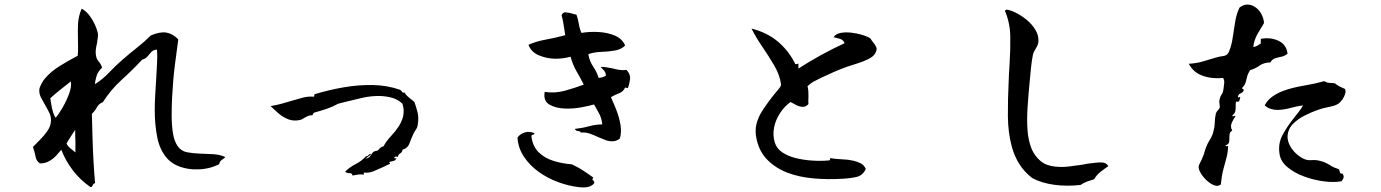

<svg xmlns="http://www.w3.org/2000/svg" viewBox="-20 -791 6040 840"><path d="M966 -104Q959 -97 950 -91Q941 -85 939 -73Q895 -50 842 -50Q804 -49 769 -61Q734 -73 712 -97Q679 -134 668 -190Q657 -246 657 -308Q657 -341 659 -374.5Q661 -408 663 -440Q665 -478 667 -512Q669 -546 667 -574Q651 -573 642 -563.5Q633 -554 625 -544Q617 -534 602 -530Q559 -484 512 -441.5Q465 -399 430 -344Q412 -337 403.5 -321Q395 -305 382 -293Q383 -251 384.5 -196.5Q386 -142 389 -87.5Q392 -33 396 10Q392 11 389.5 13.5Q387 16 386 19Q384 23 382 25.5Q380 28 375 27Q289 -33 248 -136Q247 -135 245 -132Q239 -125 226.5 -111Q214 -97 196 -86.5Q178 -76 155 -76Q139 -86 135.5 -106Q132 -126 124 -148Q136 -161 154 -178.5Q172 -196 187 -217.5Q202 -239 203 -262Q204 -281 195.5 -298Q187 -315 177 -332Q167 -349 159 -365Q151 -381 152 -399Q153 -409 161 -424Q169 -439 176 -447Q202 -478 242.5 -503Q283 -528 320 -547Q322 -568 321.5 -586.5Q321 -605 321 -623Q320 -656 321.5 -687.5Q323 -719 337 -753Q359 -743 378.5 -713Q398 -683 406 -654Q410 -641 408 -627.5Q406 -614 404 -600Q401 -588 399.5 -576.5Q398 -565 399 -554Q401 -534 411 -523Q421 -512 427 -495Q408 -479 401.5 -455.5Q395 -432 396 -423Q428 -443 456.5 -473Q485 -503 516 -530Q547 -557 579.5 -582.5Q612 -608 640 -636Q680 -653 707.5 -648.5Q735 -644 760 -619Q753 -568 745 -505.5Q737 -443 733 -365Q731 -326 731 -285Q731 -244 736.5 -209Q742 -174 757 -152Q772 -130 798 -125Q824 -120 854 -119Q883 -118 912 -116.5Q941 -115 966 -104ZM290 -435Q271 -420 244.5 -399Q218 -378 200 -361Q202 -351 204.5 -334Q207 -317 212 -300.5Q217 -284 224 -276Q236 -290 253 -319Q270 -348 282 -380Q294 -412 290 -435ZM310 -124Q310 -134 310 -146.5Q310 -159 310 -172Q309 -186 309 -199Q309 -212 309 -223Q309 -223 296 -203.5Q283 -184 271 -163Q276 -152 288 -142Q300 -132 310 -124Z M1807 -241Q1805 -231 1799 -223Q1793 -215 1788 -204Q1778 -182 1771 -162.5Q1764 -143 1741 -136Q1740 -125 1731 -120Q1722 -115 1720 -104Q1708 -110 1705 -100Q1706 -98 1709 -98Q1713 -99 1715 -98Q1709 -88 1700 -86.5Q1691 -85 1681 -81Q1681 -81 1684 -79.5Q1687 -78 1686 -74Q1680 -72 1673 -68.5Q1666 -65 1658 -61Q1639 -52 1616 -42.5Q1593 -33 1573 -36Q1569 -34 1572 -32Q1574 -29 1571 -27Q1560 -29 1548 -27.5Q1536 -26 1522 -23Q1521 -34 1509 -33.5Q1497 -33 1490 -40Q1510 -60 1536.5 -73.5Q1563 -87 1582 -108Q1586 -107 1589 -109.5Q1592 -112 1594 -114Q1600 -121 1603 -115Q1599 -112 1589 -104.5Q1579 -97 1579 -97Q1593 -99 1598.5 -106.5Q1604 -114 1609 -121.5Q1614 -129 1626 -131Q1631 -130 1638 -138Q1641 -142 1645.5 -145.5Q1650 -149 1658 -151Q1671 -175 1690.5 -195.5Q1710 -216 1725 -239Q1734 -253 1740 -269.5Q1746 -286 1746 -306Q1746 -314 1744.5 -321Q1743 -328 1741 -337Q1721 -356 1696 -363Q1671 -370 1643 -371Q1605 -372 1565 -363Q1525 -354 1490 -345Q1482 -343 1474 -341Q1466 -339 1459 -337Q1436 -324 1409.5 -315Q1383 -306 1354 -298Q1351 -296 1350 -293Q1349 -290 1347 -287Q1336 -287 1327.5 -283.5Q1319 -280 1311 -275Q1306 -272 1301.5 -269.5Q1297 -267 1292 -266Q1265 -260 1241.5 -269Q1218 -278 1199 -294.5Q1180 -311 1164 -327Q1190 -331 1213 -337.5Q1236 -344 1256 -350Q1282 -358 1305.5 -364Q1329 -370 1352 -368Q1356 -368 1355 -373Q1354 -378 1357 -379Q1416 -397 1481 -408.5Q1546 -420 1610 -419Q1674 -418 1731 -398Q1733 -396 1737 -392Q1739 -389 1741.5 -386.5Q1744 -384 1749 -387Q1757 -374 1769 -364.5Q1781 -355 1793 -345Q1801 -323 1807 -299Q1813 -275 1807 -241Z M2728 -408Q2727 -404 2720 -407Q2717 -408 2715 -408Q2707 -390 2688.5 -383Q2670 -376 2653 -366Q2654 -363 2657 -356Q2667 -335 2678 -306Q2689 -277 2694.5 -245.5Q2700 -214 2692 -185Q2678 -174 2663 -173Q2648 -172 2632 -177Q2624 -180 2616 -183.5Q2608 -187 2600 -190Q2581 -199 2561.5 -206Q2542 -213 2521 -211Q2520 -217 2509.5 -217.5Q2499 -218 2495 -227Q2530 -231 2556.5 -238.5Q2583 -246 2615 -247Q2612 -275 2601 -294.5Q2590 -314 2579 -334Q2555 -327 2521 -321Q2487 -315 2454 -316Q2413 -317 2384.5 -333Q2356 -349 2363 -389Q2407 -382 2451 -394Q2495 -406 2534 -421Q2521 -447 2503.5 -477Q2486 -507 2476 -543Q2446 -534 2408 -534Q2371 -535 2337.5 -549Q2304 -563 2292 -595Q2325 -610 2366.5 -617.5Q2408 -625 2453 -637Q2449 -658 2446 -681Q2443 -704 2437 -724Q2442 -738 2455 -737Q2468 -736 2482 -732Q2487 -730 2492 -729Q2497 -728 2502 -727Q2509 -708 2512.5 -686Q2516 -664 2524 -647Q2558 -653 2597.5 -651Q2637 -649 2669.5 -635.5Q2702 -622 2715 -592Q2699 -575 2670.5 -570Q2642 -565 2610.5 -564Q2579 -563 2554 -554Q2559 -523 2575 -500Q2591 -477 2599 -450Q2619 -452 2631 -460Q2630 -474 2623 -482Q2616 -490 2608 -498Q2621 -499 2633.5 -496.5Q2646 -494 2659 -492Q2673 -488 2688 -485.5Q2703 -483 2721 -485Q2739 -466 2736.5 -445.5Q2734 -425 2728 -408ZM2579 11Q2563 33 2515 28Q2469 23 2422.5 6Q2376 -11 2337 -39Q2298 -67 2272.5 -105Q2247 -143 2244 -189Q2255 -205 2275.5 -211.5Q2296 -218 2318 -208Q2318 -202 2311.5 -201.5Q2305 -201 2305 -195Q2310 -151 2336.5 -125Q2363 -99 2402 -87Q2441 -75 2482 -72Q2508 -60 2531 -45Q2554 -30 2576 -14Q2571 -8 2572 -5.5Q2573 -3 2576 -1Q2578 1 2579.5 3.5Q2581 6 2579 11Z M3808 -556Q3800 -543 3779 -532.5Q3758 -522 3732.5 -514Q3707 -506 3686 -499Q3660 -490 3629 -476.5Q3598 -463 3571 -450Q3550 -440 3538.5 -433.5Q3527 -427 3513 -414Q3516 -402 3516.5 -391.5Q3517 -381 3517 -369Q3517 -362 3516.5 -354Q3516 -346 3517 -336Q3506 -323 3492 -323.5Q3478 -324 3464.5 -331Q3451 -338 3440 -344Q3439 -345 3439 -345Q3412 -326 3392.5 -296Q3373 -266 3366.5 -232.5Q3360 -199 3370 -167Q3378 -141 3402.5 -124.5Q3427 -108 3461 -99.5Q3495 -91 3532.5 -88.5Q3570 -86 3604 -89Q3610 -89 3611 -91Q3612 -93 3611 -95Q3611 -99 3613 -99Q3638 -95 3664.5 -94Q3691 -93 3713 -88Q3731 -84 3745.5 -76.5Q3760 -69 3768 -52Q3755 -24 3729.5 -17.5Q3704 -11 3666 -9Q3601 -5 3539 -10.5Q3477 -16 3426 -35Q3374 -55 3338 -91Q3302 -127 3290 -182Q3282 -218 3289.5 -248Q3297 -278 3313 -303Q3329 -328 3346 -351Q3349 -354 3351 -357Q3353 -360 3355 -363Q3358 -367 3362.5 -372Q3367 -377 3371 -383Q3381 -394 3389.5 -405Q3398 -416 3397 -422Q3392 -462 3367.5 -504Q3343 -546 3314.5 -587.5Q3286 -629 3268 -666Q3335 -649 3381.5 -610.5Q3428 -572 3457 -516Q3458 -511 3460.5 -510.5Q3463 -510 3467 -511Q3471 -513 3473 -513V-491Q3521 -522 3571 -549.5Q3621 -577 3675 -602Q3670 -616 3656 -620.5Q3642 -625 3627 -628Q3636 -643 3657.5 -647Q3679 -651 3705 -648Q3731 -645 3753.5 -638Q3776 -631 3788 -623Q3790 -619 3793 -615Q3796 -611 3799 -607Q3808 -597 3813.5 -585.5Q3819 -574 3808 -556Z M4829 -64Q4811 -52 4794.5 -39Q4778 -26 4767 -7Q4751 -2 4735.5 3.5Q4720 9 4708 18Q4648 25 4592.5 17.5Q4537 10 4496 -12Q4461 -39 4439.5 -73.5Q4418 -108 4407 -148Q4390 -210 4389.5 -283.5Q4389 -357 4393 -437Q4393 -443 4393.5 -449.5Q4394 -456 4394 -462Q4395 -475 4395.5 -488Q4396 -501 4397 -514Q4401 -574 4400 -632Q4399 -690 4377 -743Q4377 -745 4379.5 -747Q4382 -749 4383 -749Q4401 -747 4425 -735Q4449 -723 4472.5 -703.5Q4496 -684 4510.5 -659.5Q4525 -635 4523 -608Q4522 -595 4511.5 -578.5Q4501 -562 4499 -551Q4494 -527 4490.5 -493Q4487 -459 4484 -425Q4479 -373 4475.5 -320Q4472 -267 4475.5 -220.5Q4479 -174 4494 -138Q4508 -107 4532.5 -86.5Q4557 -66 4597 -62Q4627 -59 4655.5 -62.5Q4684 -66 4712 -70Q4725 -73 4738.5 -75Q4752 -77 4765 -78Q4767 -78 4772 -79Q4787 -81 4803.5 -80Q4820 -79 4829 -64Z M5613 -556Q5601 -546 5586.5 -543Q5572 -540 5559 -536Q5546 -532 5538 -518Q5508 -517 5490.5 -504Q5473 -491 5449 -484Q5439 -468 5436 -455Q5433 -442 5429.5 -430Q5426 -418 5413 -405Q5414 -404 5416 -403Q5422 -400 5421 -395Q5417 -386 5407.5 -382.5Q5398 -379 5396 -368Q5396 -362 5402 -366Q5406 -369 5406 -364Q5406 -363 5405 -361Q5404 -354 5401.5 -349Q5399 -344 5388 -347Q5386 -339 5386 -332.5Q5386 -326 5386 -320Q5386 -310 5384 -302.5Q5382 -295 5371 -285Q5373 -280 5378 -283Q5383 -286 5385 -282Q5378 -273 5369.5 -255Q5361 -237 5371 -220Q5359 -213 5359 -199Q5359 -185 5358 -172.5Q5357 -160 5342 -155Q5341 -150 5348 -152Q5352 -152 5353 -152Q5352 -123 5345.5 -99.5Q5339 -76 5332 -49.5Q5325 -23 5321 16Q5308 26 5291.5 19.5Q5275 13 5259 -2Q5243 -17 5233 -34Q5223 -51 5224 -63Q5224 -67 5231 -80Q5238 -93 5242 -104Q5247 -115 5249.5 -125Q5252 -135 5256 -145Q5262 -162 5273 -179.5Q5284 -197 5288 -213Q5294 -234 5294.5 -254Q5295 -274 5299 -292Q5301 -301 5308 -308Q5315 -315 5317 -323Q5317 -325 5316 -330Q5315 -336 5314.5 -343.5Q5314 -351 5317 -361Q5319 -370 5324.5 -377.5Q5330 -385 5331 -392Q5332 -396 5333 -403Q5335 -416 5336 -428Q5337 -440 5331 -450Q5281 -445 5240.5 -460Q5200 -475 5181 -512Q5215 -514 5242 -522Q5269 -530 5299 -539Q5316 -544 5332.5 -546Q5349 -548 5356 -563Q5368 -591 5373 -626Q5378 -661 5384 -696.5Q5390 -732 5403 -758Q5420 -771 5437 -771Q5454 -771 5468 -762Q5486 -752 5497.5 -731.5Q5509 -711 5510 -690Q5497 -669 5482 -643Q5467 -617 5463 -586Q5472 -586 5481.5 -591.5Q5491 -597 5496 -601V-621Q5537 -629 5572.5 -613Q5608 -597 5613 -556ZM5864 -402Q5869 -394 5865 -380.5Q5861 -367 5852.5 -355Q5844 -343 5835 -337Q5821 -328 5793.5 -323Q5766 -318 5742 -309Q5717 -300 5687 -285Q5657 -270 5635.5 -247.5Q5614 -225 5613 -193Q5613 -172 5625 -151Q5637 -130 5655 -115Q5673 -100 5689 -94Q5703 -89 5720 -90.5Q5737 -92 5756 -87Q5779 -81 5797.5 -69Q5816 -57 5835 -52Q5839 -51 5841 -42Q5842 -37 5844 -33.5Q5846 -30 5853 -32Q5861 -21 5857.5 -12Q5854 -3 5849 2Q5816 8 5772.5 2.5Q5729 -3 5686.5 -18.5Q5644 -34 5613.5 -59Q5583 -84 5578 -117Q5571 -162 5590 -198Q5609 -234 5634 -266Q5647 -283 5659.5 -298.5Q5672 -314 5681 -330Q5656 -327 5627 -319Q5598 -311 5571 -310Q5555 -310 5540 -314.5Q5525 -319 5513 -330Q5525 -353 5546 -368Q5567 -383 5593 -393Q5634 -408 5682.5 -416Q5731 -424 5774 -436Q5781 -431 5788.5 -429.5Q5796 -428 5804 -428Q5808 -428 5812.5 -427.5Q5817 -427 5821 -426Q5833 -416 5842 -412Q5851 -408 5864 -402Z"/></svg>

Font: Yuji Syuku
Style: Regular
Weight: 400
Designer: Kataoka Yuji
Foundry: Kinuta Font Factory
Version: Version 3.002